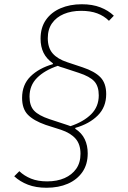

<svg xmlns="http://www.w3.org/2000/svg" viewBox="-20 -730 602 904"><path d="M480 -287Q480 -226 440.5 -186.5Q401 -147 335 -128L334 -124Q365 -104 379 -74.5Q393 -45 393 -8Q393 44 368 80Q343 116 299.5 135Q256 154 199 154Q149 154 111.5 139.5Q74 125 47 100L71 76Q94 98 126 111Q158 124 202 124Q249 124 284 108.5Q319 93 339 64.5Q359 36 359 -6Q359 -51 335.5 -77.5Q312 -104 267 -119L195 -142Q138 -162 111 -190Q84 -218 84 -269Q84 -331 123.5 -370Q163 -409 229 -428V-432Q199 -453 185 -481.5Q171 -510 171 -548Q171 -600 196 -636Q221 -672 265 -691Q309 -710 365 -710Q415 -710 452.5 -695.5Q490 -681 516 -656L493 -632Q470 -655 438 -667Q406 -679 362 -679Q316 -679 280.5 -664Q245 -649 225 -620.5Q205 -592 205 -550Q205 -505 228 -478.5Q251 -452 297 -437L369 -413Q426 -394 453 -366Q480 -338 480 -287ZM445 -281Q445 -324 424 -347Q403 -370 351 -387L278 -411Q271 -413 264.5 -415Q258 -417 252 -420Q190 -399 154.5 -363.5Q119 -328 119 -275Q119 -232 140.5 -209Q162 -186 213 -169L286 -145Q293 -143 299.5 -140.5Q306 -138 312 -136Q374 -157 409.5 -192.5Q445 -228 445 -281Z"/></svg>

Font: IBM Plex Sans ExtraLight
Style: Italic
Weight: 250
Italic angle: -11.31°
Designer: Mike Abbink, Paul van der Laan, Pieter van Rosmalen
Foundry: Bold Monday
Version: Version 3.201